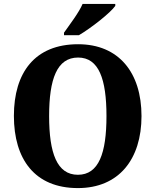

<svg xmlns="http://www.w3.org/2000/svg" viewBox="-20 -951 794 981"><path d="M307 -784V-771H383C446 -808 545 -886 569 -921V-931H402C383 -886 335 -824 307 -784ZM378 10C587 10 703 -137 703 -358C703 -580 587 -725 379 -725C158 -725 51 -580 51 -359C51 -137 158 10 378 10ZM378 -58C271 -58 231 -169 231 -358C231 -547 271 -657 379 -657C485 -657 524 -547 524 -358C524 -169 485 -58 378 -58Z"/></svg>

Font: Noto Serif Tamil SemiCondensed ExtraBold
Style: Regular
Weight: 800
Width: 4
Designer: Indian Type Foundry, Tom Grace, and the Monotype Design Team
Foundry: Monotype Imaging Inc.
Version: Version 2.004